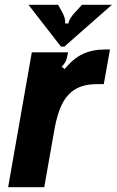

<svg xmlns="http://www.w3.org/2000/svg" viewBox="-20 -783 488 803"><path d="M14 0 113 -564H265L262 -552Q260 -537 254.5 -526Q249 -515 238 -504L250 -494Q287 -539 327 -557.5Q367 -576 419 -576H440L414 -431H383Q319 -431 279 -399Q253 -377 236.5 -341.5Q220 -306 209 -249L165 0ZM235 -588 99 -763H223L237 -738Q256 -705 252 -685H266Q270 -708 300 -738L323 -763H448L249 -588Z"/></svg>

Font: Open Sauce Sans ExBold Italic
Style: Regular
Weight: 800
Italic angle: -10°
Designer: Alfredo Marco Pradil
Foundry: Creative Sauce Fz LLC
Version: Version 1.477